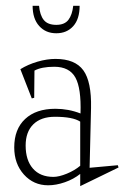

<svg xmlns="http://www.w3.org/2000/svg" viewBox="-20 -615 426 658"><path d="M28.8 -109.9Q28.8 -172.4 66.2 -207.3Q103.5 -242.2 169.9 -242.2Q214.8 -242.2 255.9 -226.1Q258.8 -312.5 238.3 -349.4Q217.8 -386.2 166 -386.2Q122.1 -386.2 98.1 -373L97.2 -279.8L88.9 -277.8L49.8 -377.9Q75.7 -394 108.4 -403.6Q141.1 -413.1 169.9 -413.1Q237.3 -413.1 265.6 -374Q293.9 -335 292 -245.1L287.1 -40L383.8 -48.8L386.2 -41L254.9 22.9V-19Q232.4 -1 202.4 9.5Q172.4 20 145 20Q95.2 20 62 -16.8Q28.8 -53.7 28.8 -109.9ZM67.9 -116.2Q67.9 -65.9 92.8 -37.4Q117.7 -8.8 163.1 -8.8Q182.1 -8.8 209 -19.8Q235.8 -30.8 254.9 -46.9V-198.2Q229.5 -214.8 168 -214.8Q120.6 -214.8 94.2 -189Q67.9 -163.1 67.9 -116.2ZM91.8 -595.2H113.8Q116.7 -563 130.1 -546.4Q143.6 -529.8 172.9 -529.8Q201.2 -529.8 214.4 -546.9Q227.5 -564 231 -595.2H252.9Q252.9 -549.8 231 -525.4Q209 -501 172.9 -501Q136.7 -501 114.3 -525.9Q91.8 -550.8 91.8 -595.2Z"/></svg>

Font: Halibut Cnd Thin
Style: Regular
Weight: 250
Width: 3
Designer: Matteo Maggi
Foundry: Collletttivo
Version: Version 3.080 | FøM Fix